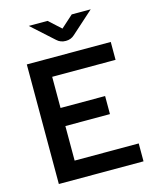

<svg xmlns="http://www.w3.org/2000/svg" viewBox="-127 -951 833 1036"><g transform="rotate(-15 290.0 -433.0)"><path d="M71 0V-668H540V-568H186V-394H435V-293H186V-100H544V0ZM308 -736Q278 -736 258 -755L135 -866H240L307 -805L375 -866H481L357 -755Q337 -736 308 -736Z"/></g></svg>

Font: Atkinson Hyperlegible Next Medium
Style: Regular
Weight: 500
Designer: Elliott Scott, Megan Eiswerth, Linus Boman, Theodore Petrosky, Letters from Sweden
Foundry: Applied Design Works, Letters from Sweden
Version: Version 2.001